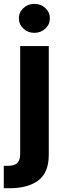

<svg xmlns="http://www.w3.org/2000/svg" viewBox="-62 -789 322 1013"><path d="M44.4 -545.9H195.3V27.3Q195.3 122.1 140.1 163.1Q85 204.1 -11.2 204.1H-42V85.9H-22.5Q14.6 85.9 29.5 70.6Q44.4 55.2 44.4 24.9ZM119.1 -615.7Q85.4 -615.7 61.5 -637.9Q37.6 -660.2 37.6 -692.4Q37.6 -724.1 61.5 -746.3Q85.4 -768.6 119.1 -768.6Q153.3 -768.6 177.2 -746.3Q201.2 -724.1 201.2 -692.4Q201.2 -660.2 177.2 -637.9Q153.3 -615.7 119.1 -615.7Z"/></svg>

Font: Inter Tight
Style: Bold
Weight: 700
Designer: Rasmus Andersson
Foundry: rsms
Version: Version 3.004; ttfautohint (v1.8.4.7-5d5b)